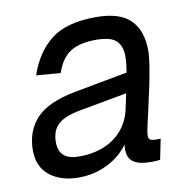

<svg xmlns="http://www.w3.org/2000/svg" viewBox="-67 -608 678 686"><g transform="rotate(-10 272.0 -265.0)"><path d="M405 -259 214 -224Q156 -214 131 -191.5Q106 -169 106 -126Q106 -95 123.5 -78.5Q141 -62 180 -62Q232 -62 272 -79Q312 -96 337.5 -127Q363 -158 372 -200Q375 -215 380.5 -239.5Q386 -264 391.5 -291.5Q397 -319 400.5 -343.5Q404 -368 404 -384Q404 -424 383.5 -443Q363 -462 310 -462Q250 -462 216.5 -440Q183 -418 166 -367L78 -374Q105 -454 161 -498Q217 -542 324 -542Q411 -542 449.5 -503Q488 -464 488 -392Q488 -370 482.5 -336Q477 -302 469 -263.5Q461 -225 452.5 -189Q444 -153 438.5 -127Q433 -101 433 -93Q433 -83 438.5 -78.5Q444 -74 456 -74H477L462 0Q457 1 447.5 1.5Q438 2 428 2Q387 2 366 -12Q345 -26 345 -58Q345 -69 347.5 -82Q350 -95 354 -110L364 -108Q350 -74 321 -47Q292 -20 252 -4Q212 12 166 12Q101 12 60.5 -20Q20 -52 20 -112Q20 -181 62 -227Q104 -273 206 -292L421 -332Z"/></g></svg>

Font: Geist
Style: Italic
Weight: 400
Italic angle: -12°
Designer: Basement.studio, Andrés Briganti, Mateo Zaragoza
Foundry: Basement.studio, Vercel, Andrés Briganti, Guido Ferreyra, Mateo Zaragoza
Version: Version 1.500